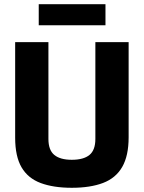

<svg xmlns="http://www.w3.org/2000/svg" viewBox="-20 -880 683 912"><path d="M321 12Q234 12 173.5 -10.5Q113 -33 82.5 -85Q52 -137 52 -226V-680H210V-220Q210 -167 238 -144Q266 -121 321 -121Q377 -121 405 -144Q433 -167 433 -220V-680H591V-228Q591 -140 560.5 -87Q530 -34 469.5 -11Q409 12 321 12ZM164 -760V-860H481V-760Z"/></svg>

Font: Cairo Play ExtraBold
Style: Regular
Weight: 800
Version: Version 3.119